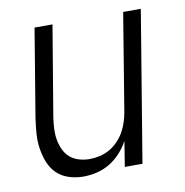

<svg xmlns="http://www.w3.org/2000/svg" viewBox="-65 -583 630 653"><g transform="rotate(-10 250.0 -256.0)"><path d="M172 8Q146 8 121.5 0Q97 -8 80 -25Q63 -42 54 -65.5Q45 -89 41.5 -114Q38 -139 40 -165Q42 -191 46 -218L96 -520H158L106 -209Q103 -189 102 -170Q101 -151 104 -133Q107 -115 114.5 -98Q122 -81 135 -69.5Q148 -58 166 -52.5Q184 -47 203 -47Q220 -47 238 -51Q256 -55 272 -64Q288 -73 301.5 -87Q315 -101 324 -117Q333 -133 338.5 -150Q344 -167 347 -185L402 -520H463L377 0H316L330 -87Q318 -65 301 -46.5Q284 -28 263 -15.5Q242 -3 218.5 2.5Q195 8 172 8Z"/></g></svg>

Font: Iosevka SS04 Light Oblique
Style: Regular
Weight: 300
Italic angle: -9°
Monospace: yes
Designer: Belleve Invis
Foundry: Belleve Invis
Version: Version 19.0.0; ttfautohint (v1.8.4)